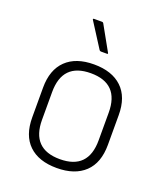

<svg xmlns="http://www.w3.org/2000/svg" viewBox="-130 -780 759 880"><g transform="rotate(20 249.0 -339.5)"><path d="M249 11Q161 11 113 -35Q65 -81 65 -169V-314Q65 -401 113 -447.5Q161 -494 249 -494Q337 -494 385.5 -448Q434 -402 434 -314V-169Q434 -81 385.5 -35Q337 11 249 11ZM249 -32Q387 -32 387 -174V-309Q387 -451 249 -451Q111 -451 111 -309V-174Q111 -32 249 -32ZM258 -560Q253 -560 250 -564L174 -683Q169 -690 178 -690H216Q221 -690 223 -686L290 -566Q294 -560 287 -560Z"/></g></svg>

Font: Sofia Sans Semi Condensed Light
Style: Regular
Weight: 300
Designer: Botio Nikoltchev, Ani Petrova
Foundry: lettersoup
Version: Version 4.100; ttfautohint (v1.8.4.7-5d5b)